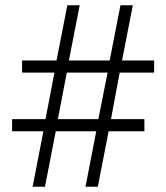

<svg xmlns="http://www.w3.org/2000/svg" viewBox="-20 -710 632 730"><path d="M104 0 145 -211H26V-257H153L187 -434H64V-480H195L236 -690H283L242 -480H397L438 -690H485L444 -480H566V-434H435L402 -257H529V-211H393L352 0H305L346 -211H192L151 0ZM200 -257H354L389 -434H234Z"/></svg>

Font: Noto Sans Kannada SemiCondensed Light
Style: Regular
Weight: 300
Width: 4
Designer: Jelle Bosma - Monotype Design Team
Foundry: Monotype Imaging Inc.
Version: Version 2.005; ttfautohint (v1.8.4.7-5d5b)